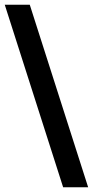

<svg xmlns="http://www.w3.org/2000/svg" viewBox="-31 -709 390 806"><path d="M339 77H234L-11 -689H94Z"/></svg>

Font: Bricolage Grotesque 96pt Medium
Style: Regular
Weight: 500
Designer: Mathieu Triay
Foundry: Atelier Triay
Version: Version 1.001; ttfautohint (v1.8.4.7-5d5b);gftools[0.9.33.de